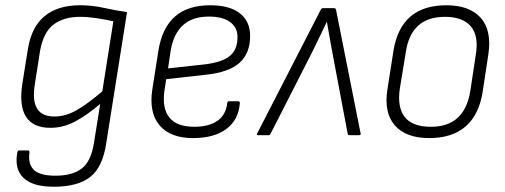

<svg xmlns="http://www.w3.org/2000/svg" viewBox="-20 -514 1920 730"><path d="M284 -494Q331 -494 373 -484.5Q415 -475 463 -468L384 30Q371 120 324 158Q277 196 184 196Q104 196 69 162Q34 128 46 65Q47 58 53 58H86Q93 58 92 66Q86 110 109 132Q132 154 191 154Q255 154 290.5 127Q326 100 337 31L361 -119Q312 -77 266.5 -52.5Q221 -28 172 -28Q106 -28 79 -70Q52 -112 65 -196L86 -327Q100 -413 150.5 -453.5Q201 -494 284 -494ZM187 -71Q230 -71 273 -96Q316 -121 369 -167L411 -433Q380 -440 346.5 -445Q313 -450 284 -450Q223 -450 184 -421Q145 -392 132 -319L113 -197Q102 -133 120.5 -102Q139 -71 187 -71Z M714 11Q628 11 587 -37Q546 -85 559 -173L582 -320Q596 -408 645 -451Q694 -494 779 -494Q853 -494 892 -463.5Q931 -433 931 -377Q931 -311 890.5 -275Q850 -239 764 -230L612 -213L605 -168Q596 -101 624.5 -66.5Q653 -32 718 -32Q774 -32 806.5 -54.5Q839 -77 844 -122Q845 -129 851 -129H886Q892 -129 892 -122Q887 -58 840.5 -23.5Q794 11 714 11ZM619 -254 757 -269Q824 -277 853.5 -301Q883 -325 883 -373Q883 -410 854.5 -430.5Q826 -451 774 -451Q712 -451 676 -418.5Q640 -386 629 -322Z M961 0Q954 0 958 -7L1199 -476Q1202 -483 1209 -483H1250Q1257 -483 1258 -475L1351 -7Q1353 0 1345 0H1309Q1303 0 1302 -5L1243 -318Q1238 -346 1233 -373.5Q1228 -401 1223 -430H1222Q1209 -402 1195 -373.5Q1181 -345 1167 -316L1008 -4Q1006 0 1001 0Z M1612 11Q1523 11 1481 -37.5Q1439 -86 1453 -174L1476 -321Q1504 -494 1677 -494Q1765 -494 1807.5 -446.5Q1850 -399 1837 -309L1815 -164Q1801 -77 1750 -33Q1699 11 1612 11ZM1618 -32Q1683 -32 1720 -66Q1757 -100 1768 -167L1789 -306Q1801 -378 1770 -414Q1739 -450 1672 -450Q1607 -450 1570 -416.5Q1533 -383 1523 -316L1500 -176Q1490 -106 1519 -69Q1548 -32 1618 -32Z"/></svg>

Font: Sofia Sans Semi Condensed Light
Style: Italic
Weight: 300
Italic angle: -9°
Version: Version 4.100